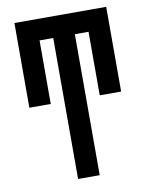

<svg xmlns="http://www.w3.org/2000/svg" viewBox="-83 -581 666 857"><g transform="rotate(-10 250.0 -152.5)"><path d="M201 215V-424H139V-136H42V-520H458V-136H361V-424H299V215Z"/></g></svg>

Font: Moesevka
Style: Bold
Weight: 700
Monospace: yes
Designer: Belleve Invis
Foundry: Belleve Invis
Version: Version 32.5.0; ttfautohint (v1.8.4)